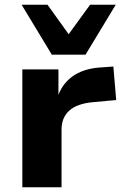

<svg xmlns="http://www.w3.org/2000/svg" viewBox="-20 -788 519 808"><path d="M74 0V-496H226V-371H220Q237 -431 283 -465Q329 -499 401 -504L457 -508L469 -367L371 -358Q304 -352 271.5 -322.5Q239 -293 239 -243V0ZM198 -558 71 -768H180L269 -644L359 -768H467L340 -558Z"/></svg>

Font: Nunito Sans 10pt SemiExpanded ExtraBold
Style: Regular
Weight: 800
Width: 6
Designer: Vernon Adams
Foundry: Vernon Adams
Version: Version 3.101;gftools[0.9.27]